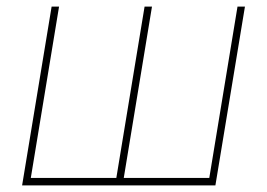

<svg xmlns="http://www.w3.org/2000/svg" viewBox="-20 -561 809 581"><path d="M136.2 -541H158.7L73.2 -22.5H332L417.5 -541H439.9L354.5 -22.5H613.3L698.7 -541H721.2L631.8 0H46.9Z"/></svg>

Font: Inter 17pt Thin
Style: Italic
Weight: 250
Italic angle: -9.3988°
Version: Version 4.001;git-66647c0bb